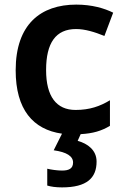

<svg xmlns="http://www.w3.org/2000/svg" viewBox="-20 -573 543 833"><path d="M399 128C399 78 360 50 317 38L330 9C384 6 420 -5 457 -27V-138C414 -112 369 -96 308 -96C225 -96 180 -154 180 -269C180 -387 222 -447 310 -447C349 -447 391 -434 433 -417L471 -518C433 -537 379 -553 311 -553C157 -553 48 -468 48 -268C48 -98 123 -11 249 7L213 79C270 87 297 105 297 132C297 159 278 167 249 167C229 167 201 163 185 159V232C201 237 223 240 249 240C357 240 399 199 399 128Z"/></svg>

Font: Noto Sans Thaana SemiBold
Style: Regular
Weight: 600
Designer: David Williams
Foundry: Google Inc.
Version: Version 3.001